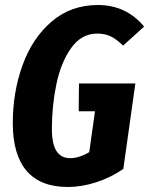

<svg xmlns="http://www.w3.org/2000/svg" viewBox="-20 -730 595 766"><path d="M555 -624 471 -548Q446 -573 422.5 -584.5Q399 -596 368 -596Q305 -596 264 -538.5Q223 -481 205 -394.5Q187 -308 187 -216Q187 -155 205.5 -127Q224 -99 260 -99Q296 -99 336 -123L359 -286H294L295 -397H520L472 -56Q421 -21 363 -2.5Q305 16 251 16Q141 16 86 -48.5Q31 -113 31 -239Q31 -362 70 -470Q109 -578 186 -644Q263 -710 371 -710Q483 -710 555 -624Z"/></svg>

Font: Fira Sans Extra Condensed
Style: Bold Italic
Weight: 700
Width: 3
Italic angle: -8°
Designer: Carrois Corporate & Edenspiekermann AG
Foundry: Carrois Corporate GbR & Edenspiekermann AG
Version: Version 4.203